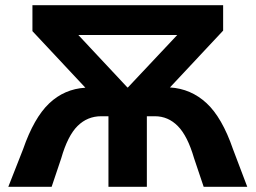

<svg xmlns="http://www.w3.org/2000/svg" viewBox="-20 -720 985 740"><path d="M933 0H765L728 -110Q703 -196 665.5 -234Q628 -272 577 -272H546V0H398V-272H370Q317 -272 279 -234.5Q241 -197 216 -110L179 0H12L69 -145Q111 -266 169.5 -321.5Q228 -377 309 -382L105 -600V-700H840V-602L635 -383Q716 -378 776 -322.5Q836 -267 878 -145ZM282 -585 471 -383H473L663 -585Z"/></svg>

Font: APTA Sans Regular
Style: Bold Italic
Weight: 700
Version: Version 7.200